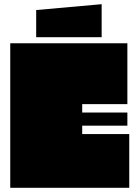

<svg xmlns="http://www.w3.org/2000/svg" viewBox="-20 -898 666 918"><path d="M29 -691H589V-400H373V-360H589V-297H373V-257H598V0H29ZM466 -720H153V-850L466 -878Z"/></svg>

Font: Erica One
Style: Regular
Weight: 400
Designer: Miguel Hernandez
Foundry: Miguel Hernandez
Version: Version 1.003